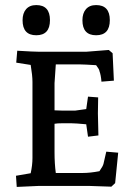

<svg xmlns="http://www.w3.org/2000/svg" viewBox="-20 -733 524 757"><path d="M200 -479 195 -405V-298Q207 -297 224 -297H277L320 -303L327 -352L367 -349Q366 -301 366 -286L368 -199L327 -194L320 -243Q277 -247 261 -247H226Q206 -247 195 -245V-133Q195 -88 200 -51H307Q335 -51 372 -58Q386 -78 388 -87Q398 -129 399 -135L446 -131L434 -11L419 3Q346 0 330 0H134L46 4L43 -40L101 -50Q108 -82 108 -110V-410Q108 -435 101 -477L44 -486L48 -533Q114 -529 134 -529H320L409 -536L424 -523L429 -415L380 -411Q378 -437 372 -453Q372 -459 359 -476Q311 -479 297 -479ZM359 -713Q413 -713 413 -653.5Q413 -594 359 -594Q305 -594 305 -653Q305 -681 319 -697Q333 -713 359 -713ZM123 -713Q177 -713 177 -653.5Q177 -594 123 -594Q69 -594 69 -653Q69 -681 83 -697Q97 -713 123 -713Z"/></svg>

Font: Andada SC
Style: Regular
Weight: 400
Designer: Carolina Giovagnoli
Foundry: Carolina Giovagnoli
Version: Version 1.003